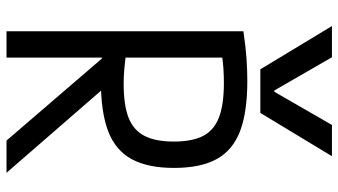

<svg xmlns="http://www.w3.org/2000/svg" viewBox="-245 -795 1040 590"><g transform="rotate(90 275.0 -500.0)"><path d="M60 -1000H156L258 -823H262L364 -1000H460L327 -780H193ZM76 -728Q124 -735 160 -737.5Q196 -740 228 -740Q325 -740 383.5 -717.5Q442 -695 469 -645.5Q496 -596 496 -515Q496 -434 469 -384.5Q442 -335 383.5 -312.5Q325 -290 228 -290Q201 -290 171.5 -292Q142 -294 112 -298L141 -368Q169 -364 192 -362Q215 -360 237 -360Q303 -360 341.5 -375Q380 -390 397.5 -424Q415 -458 415 -514Q415 -571 397.5 -604.5Q380 -638 340.5 -653Q301 -668 235 -668Q213 -668 189.5 -666.5Q166 -665 138 -660L157 -688V0H76ZM412 0 129 -329 226 -328 511 0Z"/></g></svg>

Font: M PLUS Code Latin SemiExpanded
Style: Regular
Weight: 400
Width: 6
Designer: Coji Morishita
Foundry: UNDERFOREST DESIGN
Version: Version 1.002; ttfautohint (v1.8.3)